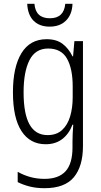

<svg xmlns="http://www.w3.org/2000/svg" viewBox="-20 -748 529 1009"><path d="M225 -542Q277 -542 309 -517.5Q341 -493 361 -452H364L371 -532H416V19Q416 126 368 183.5Q320 241 214 241Q172 241 137.5 232.5Q103 224 73 209V155Q105 173 140 182.5Q175 192 214 192Q288 192 324.5 152Q361 112 361 27V-4Q361 -24 362 -46Q363 -68 365 -93H361Q343 -45 307.5 -17.5Q272 10 220 10Q138 10 93 -59Q48 -128 48 -263Q48 -396 93 -469Q138 -542 225 -542ZM233 -493Q166 -493 135 -432Q104 -371 104 -263Q104 -149 135.5 -93.5Q167 -38 230 -38Q277 -38 306 -64.5Q335 -91 348.5 -136Q362 -181 362 -237V-294Q362 -387 332 -440Q302 -493 233 -493ZM361 -728Q359 -672 327 -640Q295 -608 241 -608Q188 -608 157 -638.5Q126 -669 123 -728H161Q167 -652 242 -652Q316 -652 323 -728Z"/></svg>

Font: Noto Sans Myanmar UI Condensed Light
Style: Regular
Weight: 300
Width: 3
Designer: Monotype Design Team
Foundry: Monotype Imaging Inc.
Version: Version 2.103; ttfautohint (v1.8.4.7-5d5b)